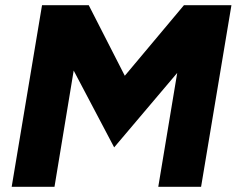

<svg xmlns="http://www.w3.org/2000/svg" viewBox="-20 -720 912 740"><path d="M142 -700H322L461 -428L689 -700H872L755 0H590L663 -439L420 -152L264 -448L190 0H25Z"/></svg>

Font: Oak Sans ExtraBold
Style: Italic
Weight: 800
Italic angle: -9.49998°
Foundry: Erik Kennedy, Walven
Version: Version 1.000